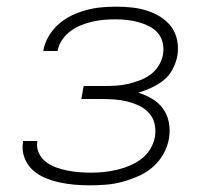

<svg xmlns="http://www.w3.org/2000/svg" viewBox="-20 -548 640 576"><path d="M250 8Q226 8 203 6Q180 4 157.5 -1Q135 -6 114 -15Q93 -24 77 -39Q61 -54 53 -76Q45 -98 49 -121V-125H92V-123Q89 -105 96.5 -89Q104 -73 117.5 -62.5Q131 -52 147.5 -46Q164 -40 181.5 -36.5Q199 -33 217.5 -31.5Q236 -30 254 -30Q273 -30 292 -32Q311 -34 330.5 -38.5Q350 -43 369 -51Q388 -59 404.5 -71.5Q421 -84 431.5 -102Q442 -120 445 -139Q448 -159 443.5 -177.5Q439 -196 426.5 -209.5Q414 -223 397 -231Q380 -239 362 -243.5Q344 -248 324.5 -249.5Q305 -251 285 -251H224L231 -290H292Q310 -290 327.5 -291Q345 -292 362.5 -296Q380 -300 398 -306.5Q416 -313 431 -324Q446 -335 456 -351Q466 -367 469 -385Q472 -403 468 -420Q464 -437 453 -449.5Q442 -462 427 -469.5Q412 -477 395.5 -481.5Q379 -486 361.5 -488Q344 -490 326 -490Q309 -490 291.5 -488.5Q274 -487 257 -483Q240 -479 223.5 -472.5Q207 -466 192 -455Q177 -444 166.5 -428.5Q156 -413 153 -396V-395H110V-397Q114 -419 126.5 -440Q139 -461 157 -476.5Q175 -492 196 -502Q217 -512 239.5 -518Q262 -524 284.5 -526Q307 -528 329 -528Q353 -528 376 -525.5Q399 -523 421 -516Q443 -509 462 -497Q481 -485 494 -467.5Q507 -450 511.5 -427Q516 -404 512 -380Q508 -360 498 -340.5Q488 -321 471 -307.5Q454 -294 434.5 -285Q415 -276 395 -270Q417 -263 436.5 -251.5Q456 -240 469 -222Q482 -204 486.5 -181Q491 -158 487 -133Q483 -109 470.5 -86.5Q458 -64 438.5 -47Q419 -30 395 -19.5Q371 -9 347 -2.5Q323 4 298.5 6Q274 8 250 8Z"/></svg>

Font: Iosevka Aile Extralight
Style: Italic
Weight: 200
Italic angle: -9°
Designer: Belleve Invis
Foundry: Belleve Invis
Version: Version 31.1.0; ttfautohint (v1.8.4)